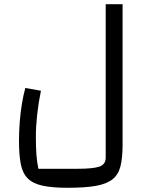

<svg xmlns="http://www.w3.org/2000/svg" viewBox="-20 -650 703 910"><path d="M162 150H345Q422 150 451.5 139.5Q481 129 481 97V-630H561V36Q561 98 551 138Q541 178 513 200Q485 222 434 231Q383 240 300 240Q227 240 181.5 230Q136 220 111.5 195.5Q87 171 78.5 127.5Q70 84 70 16Q70 -26 73.5 -71.5Q77 -117 84 -159Q91 -201 100 -233L174 -220Q162 -161 156 -105.5Q150 -50 150 -1Q150 46 152.5 81.5Q155 117 162 150Z"/></svg>

Font: Changa
Style: Regular
Weight: 400
Designer: Eduardo Rodriguez Tunni
Foundry: Eduardo Rodriguez Tunni
Version: Version 3.003